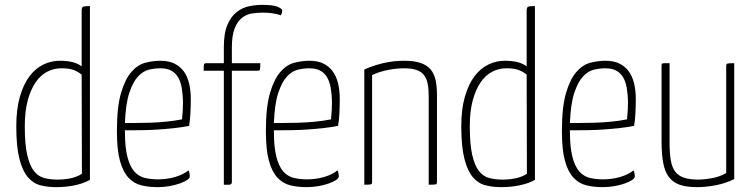

<svg xmlns="http://www.w3.org/2000/svg" viewBox="-20 -760 3110 790"><path d="M316 -453Q298 -467 280.5 -473Q263 -479 232 -479Q201 -479 173.5 -464.5Q146 -450 126 -420.5Q106 -391 94 -346.5Q82 -302 82 -241Q82 -166 92 -122.5Q102 -79 119.5 -56.5Q137 -34 162 -27.5Q187 -21 217 -21Q245 -21 271 -26.5Q297 -32 317 -45ZM316 -717Q316 -731 323.5 -733Q331 -735 350 -735V-20Q326 -6 289.5 2Q253 10 210 10Q177 10 147 2.5Q117 -5 95 -30.5Q73 -56 60 -106Q47 -156 47 -240Q47 -310 61.5 -361Q76 -412 100.5 -445Q125 -478 157.5 -494Q190 -510 226 -510Q254 -510 276 -505Q298 -500 316 -487Z M640 -510Q674 -510 697.5 -498.5Q721 -487 736 -466.5Q751 -446 758 -417Q765 -388 765 -353Q765 -323 763.5 -294Q762 -265 758 -242Q727 -236 694 -232.5Q661 -229 630 -227Q599 -225 571.5 -224.5Q544 -224 525 -224H494V-219Q494 -153 504.5 -113.5Q515 -74 533 -54Q551 -34 576 -28Q601 -22 630 -22Q666 -22 699.5 -31.5Q733 -41 756 -59Q759 -51 760 -45Q761 -39 761 -34Q761 -27 750 -19.5Q739 -12 721 -5.5Q703 1 679 5.5Q655 10 628 10Q592 10 561.5 2.5Q531 -5 508.5 -29Q486 -53 473.5 -98.5Q461 -144 461 -221Q461 -320 478 -377.5Q495 -435 521 -464.5Q547 -494 578.5 -502Q610 -510 640 -510ZM640 -479Q618 -479 593.5 -473.5Q569 -468 548 -445.5Q527 -423 512 -378Q497 -333 494 -254Q507 -254 534.5 -254Q562 -254 595.5 -255Q629 -256 664.5 -259.5Q700 -263 729 -269Q731 -290 732 -307Q733 -324 733 -342Q732 -374 727.5 -399.5Q723 -425 712.5 -442.5Q702 -460 684.5 -469.5Q667 -479 640 -479Z M818 -469Q818 -491 819.5 -495.5Q821 -500 830 -500H901V-566Q901 -624 916 -658.5Q931 -693 954.5 -711Q978 -729 1005.5 -734.5Q1033 -740 1059 -740Q1104 -740 1122.5 -732Q1141 -724 1141 -717Q1141 -711 1139.5 -706.5Q1138 -702 1136 -697Q1118 -703 1100.5 -705.5Q1083 -708 1060 -708Q1039 -708 1016.5 -704.5Q994 -701 975.5 -686.5Q957 -672 945.5 -643Q934 -614 934 -564V-500H1051Q1051 -478 1049.5 -473.5Q1048 -469 1040 -469H934V-11Q934 0 923 0H901V-469Z M1253 -510Q1287 -510 1310.5 -498.5Q1334 -487 1349 -466.5Q1364 -446 1371 -417Q1378 -388 1378 -353Q1378 -323 1376.5 -294Q1375 -265 1371 -242Q1340 -236 1307 -232.5Q1274 -229 1243 -227Q1212 -225 1184.5 -224.5Q1157 -224 1138 -224H1107V-219Q1107 -153 1117.5 -113.5Q1128 -74 1146 -54Q1164 -34 1189 -28Q1214 -22 1243 -22Q1279 -22 1312.5 -31.5Q1346 -41 1369 -59Q1372 -51 1373 -45Q1374 -39 1374 -34Q1374 -27 1363 -19.5Q1352 -12 1334 -5.5Q1316 1 1292 5.5Q1268 10 1241 10Q1205 10 1174.5 2.5Q1144 -5 1121.5 -29Q1099 -53 1086.5 -98.5Q1074 -144 1074 -221Q1074 -320 1091 -377.5Q1108 -435 1134 -464.5Q1160 -494 1191.5 -502Q1223 -510 1253 -510ZM1253 -479Q1231 -479 1206.5 -473.5Q1182 -468 1161 -445.5Q1140 -423 1125 -378Q1110 -333 1107 -254Q1120 -254 1147.5 -254Q1175 -254 1208.5 -255Q1242 -256 1277.5 -259.5Q1313 -263 1342 -269Q1344 -290 1345 -307Q1346 -324 1346 -342Q1345 -374 1340.5 -399.5Q1336 -425 1325.5 -442.5Q1315 -460 1297.5 -469.5Q1280 -479 1253 -479Z M1479 -474Q1517 -491 1558 -500.5Q1599 -510 1643 -510Q1684 -510 1710.5 -501Q1737 -492 1752 -474Q1767 -456 1772.5 -429.5Q1778 -403 1778 -369V-11Q1778 -3 1773.5 -1.5Q1769 0 1744 0V-362Q1744 -392 1740 -414Q1736 -436 1725 -450.5Q1714 -465 1694 -472Q1674 -479 1643 -479Q1629 -479 1612.5 -477.5Q1596 -476 1578 -472.5Q1560 -469 1542.5 -463.5Q1525 -458 1511 -451V-11Q1511 -3 1506.5 -1.5Q1502 0 1479 0Z M2147 -453Q2129 -467 2111.5 -473Q2094 -479 2063 -479Q2032 -479 2004.5 -464.5Q1977 -450 1957 -420.5Q1937 -391 1925 -346.5Q1913 -302 1913 -241Q1913 -166 1923 -122.5Q1933 -79 1950.5 -56.5Q1968 -34 1993 -27.5Q2018 -21 2048 -21Q2076 -21 2102 -26.5Q2128 -32 2148 -45ZM2147 -717Q2147 -731 2154.5 -733Q2162 -735 2181 -735V-20Q2157 -6 2120.5 2Q2084 10 2041 10Q2008 10 1978 2.5Q1948 -5 1926 -30.5Q1904 -56 1891 -106Q1878 -156 1878 -240Q1878 -310 1892.5 -361Q1907 -412 1931.5 -445Q1956 -478 1988.5 -494Q2021 -510 2057 -510Q2085 -510 2107 -505Q2129 -500 2147 -487Z M2471 -510Q2505 -510 2528.5 -498.5Q2552 -487 2567 -466.5Q2582 -446 2589 -417Q2596 -388 2596 -353Q2596 -323 2594.5 -294Q2593 -265 2589 -242Q2558 -236 2525 -232.5Q2492 -229 2461 -227Q2430 -225 2402.5 -224.5Q2375 -224 2356 -224H2325V-219Q2325 -153 2335.5 -113.5Q2346 -74 2364 -54Q2382 -34 2407 -28Q2432 -22 2461 -22Q2497 -22 2530.5 -31.5Q2564 -41 2587 -59Q2590 -51 2591 -45Q2592 -39 2592 -34Q2592 -27 2581 -19.5Q2570 -12 2552 -5.5Q2534 1 2510 5.5Q2486 10 2459 10Q2423 10 2392.5 2.5Q2362 -5 2339.5 -29Q2317 -53 2304.5 -98.5Q2292 -144 2292 -221Q2292 -320 2309 -377.5Q2326 -435 2352 -464.5Q2378 -494 2409.5 -502Q2441 -510 2471 -510ZM2471 -479Q2449 -479 2424.5 -473.5Q2400 -468 2379 -445.5Q2358 -423 2343 -378Q2328 -333 2325 -254Q2338 -254 2365.5 -254Q2393 -254 2426.5 -255Q2460 -256 2495.5 -259.5Q2531 -263 2560 -269Q2562 -290 2563 -307Q2564 -324 2564 -342Q2563 -374 2558.5 -399.5Q2554 -425 2543.5 -442.5Q2533 -460 2515.5 -469.5Q2498 -479 2471 -479Z M3001 -23Q2964 -5 2923.5 2.5Q2883 10 2848 10Q2804 10 2776 0Q2748 -10 2731.5 -32.5Q2715 -55 2708.5 -91.5Q2702 -128 2702 -180V-489Q2702 -493 2702.5 -495.5Q2703 -498 2706 -499Q2709 -500 2715.5 -500Q2722 -500 2735 -500V-174Q2735 -130 2740 -100.5Q2745 -71 2758.5 -53.5Q2772 -36 2795.5 -28.5Q2819 -21 2855 -21Q2875 -21 2907.5 -26.5Q2940 -32 2968 -48V-489Q2968 -497 2973.5 -498.5Q2979 -500 3001 -500Z"/></svg>

Font: Yanone Kaffeesatz Thin
Style: Regular
Weight: 250
Designer: Yanone
Foundry: Yanone Font Production. Not for release.
Version: Version 1.002